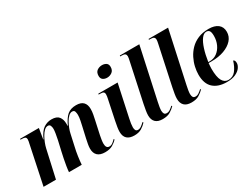

<svg xmlns="http://www.w3.org/2000/svg" viewBox="-60 -1343 2527 1930"><g transform="rotate(-30 1203.5 -378.0)"><path d="M744 9Q686 9 657 -18.5Q628 -46 628 -98Q628 -121 633 -148Q638 -175 645 -208L674 -336Q679 -356 686 -391.5Q693 -427 693 -454Q693 -472 687.5 -492Q682 -512 658 -512Q637 -512 616.5 -493Q596 -474 579.5 -445Q563 -416 551 -384.5Q539 -353 534 -328L504 -192Q493 -147 485.5 -94Q478 -41 475 0H327Q329 -29 335.5 -68.5Q342 -108 350 -147.5Q358 -187 365 -217L392 -335Q400 -373 405 -404.5Q410 -436 410 -455Q410 -474 403 -492Q396 -510 375 -510Q353 -510 333 -491Q313 -472 296 -442.5Q279 -413 266.5 -381Q254 -349 248 -322L176 0H32L125 -444Q128 -456 130.5 -469.5Q133 -483 133 -492Q133 -512 121.5 -519Q110 -526 84 -526H68L69 -536H287L267 -414H270Q306 -493 347.5 -520.5Q389 -548 438 -548Q499 -548 523.5 -516.5Q548 -485 548 -436Q548 -430 548 -422.5Q548 -415 548 -409H550Q584 -484 622.5 -516Q661 -548 724 -548Q781 -548 807.5 -520Q834 -492 834 -441Q834 -411 828 -379.5Q822 -348 816 -321L782 -165Q777 -139 773.5 -116Q770 -93 770 -75Q770 -20 809 -20Q831 -20 849.5 -34.5Q868 -49 882 -64L888 -56Q865 -30 831 -10.5Q797 9 744 9Z M1135 -630Q1107 -630 1087.5 -644Q1068 -658 1068 -688Q1068 -730 1093.5 -748Q1119 -766 1151 -766Q1178 -766 1198.5 -753Q1219 -740 1219 -708Q1219 -668 1193 -649Q1167 -630 1135 -630ZM1083 10Q1028 10 999 -16.5Q970 -43 970 -96Q970 -120 974.5 -147.5Q979 -175 987 -216L1034 -441Q1037 -454 1039 -467Q1041 -480 1041 -491Q1041 -511 1030 -518.5Q1019 -526 990 -526H975L977 -536H1201L1121 -163Q1115 -137 1111.5 -111.5Q1108 -86 1108 -69Q1108 -46 1116 -33.5Q1124 -21 1142 -21Q1162 -21 1182 -35.5Q1202 -50 1219 -67L1225 -58Q1201 -31 1167.5 -10.5Q1134 10 1083 10Z M1412 10Q1356 10 1328.5 -17.5Q1301 -45 1301 -95Q1301 -119 1306 -149Q1311 -179 1319 -219L1415 -668Q1418 -681 1420 -693.5Q1422 -706 1422 -714Q1422 -731 1411.5 -740.5Q1401 -750 1373 -750H1354L1356 -760H1582L1453 -165Q1447 -139 1443 -113Q1439 -87 1439 -71Q1440 -46 1448 -34Q1456 -22 1477 -22Q1497 -22 1516 -35Q1535 -48 1552 -64L1558 -56Q1534 -31 1500.5 -10.5Q1467 10 1412 10Z M1746 10Q1690 10 1662.5 -17.5Q1635 -45 1635 -95Q1635 -119 1640 -149Q1645 -179 1653 -219L1749 -668Q1752 -681 1754 -693.5Q1756 -706 1756 -714Q1756 -731 1745.5 -740.5Q1735 -750 1707 -750H1688L1690 -760H1916L1787 -165Q1781 -139 1777 -113Q1773 -87 1773 -71Q1774 -46 1782 -34Q1790 -22 1811 -22Q1831 -22 1850 -35Q1869 -48 1886 -64L1892 -56Q1868 -31 1834.5 -10.5Q1801 10 1746 10Z M2157 10Q2056 10 2000 -41Q1944 -92 1944 -197Q1944 -239 1954.5 -286Q1965 -333 1988 -379Q2011 -425 2048 -463Q2085 -501 2138 -523.5Q2191 -546 2261 -546Q2330 -546 2368.5 -516Q2407 -486 2407 -429Q2407 -375 2370.5 -334.5Q2334 -294 2271 -271Q2208 -248 2127 -248H2091Q2090 -238 2088.5 -216.5Q2087 -195 2087 -185Q2087 -87 2111.5 -44Q2136 -1 2180 -1Q2233 -1 2265.5 -42Q2298 -83 2317 -147Q2326 -144 2331.5 -135Q2337 -126 2337 -107Q2337 -82 2317.5 -54.5Q2298 -27 2258 -8.5Q2218 10 2157 10ZM2110 -258Q2158 -258 2195 -285.5Q2232 -313 2253 -358.5Q2274 -404 2274 -458Q2274 -500 2262.5 -516.5Q2251 -533 2227 -533Q2197 -533 2171 -498Q2145 -463 2125 -401Q2105 -339 2093 -258Z"/></g></svg>

Font: Noto Serif Display SemiCondensed
Style: Bold Italic
Weight: 700
Width: 4
Italic angle: -12°
Designer: Monotype Design Team
Foundry: Monotype Imaging Inc.
Version: Version 2.009